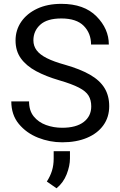

<svg xmlns="http://www.w3.org/2000/svg" viewBox="-20 -741 634 1013"><path d="M461.4 -179.7Q461.4 -212.9 447.3 -236.3Q433.1 -259.8 396.2 -278.8Q359.4 -297.9 292.5 -317.4Q222.2 -337.9 170.4 -365.7Q118.7 -393.6 90.3 -432.9Q62 -472.2 62 -527.3Q62 -582.5 92 -626.2Q122.1 -669.9 176.3 -695.3Q230.5 -720.7 303.7 -720.7Q423.8 -720.7 489 -654.8Q554.2 -588.9 554.2 -505.9H460.4Q460.4 -565.4 421.9 -604.5Q383.3 -643.6 303.7 -643.6Q228.5 -643.6 192.4 -610.6Q156.2 -577.6 156.2 -528.3Q156.2 -498.5 173.3 -475.6Q190.4 -452.6 227.3 -434.1Q264.2 -415.5 322.8 -399.4Q403.3 -376.5 455.1 -346.7Q506.8 -316.9 531.5 -276.4Q556.2 -235.8 556.2 -180.7Q556.2 -123 525.4 -80.1Q494.6 -37.1 438.7 -13.7Q382.8 9.8 308.1 9.8Q242.2 9.8 180.7 -14.6Q119.1 -39.1 79.3 -87.2Q39.6 -135.3 39.6 -206.1H133.3Q133.3 -157.2 158 -126.7Q182.6 -96.2 222.7 -81.5Q262.7 -66.9 308.1 -66.9Q381.8 -66.9 421.6 -97.4Q461.4 -127.9 461.4 -179.7ZM349.1 56.6V95.2Q349.1 133.8 331.8 178.2Q314.5 222.7 278.3 252.4L227.1 216.8Q245.1 189 254.2 159.7Q263.2 130.4 263.2 96.2V56.6Z"/></svg>

Font: RobotoDEMO
Style: Regular
Weight: 400
Designer: Christian Robertson
Foundry: Google
Version: Version 2.136